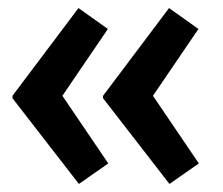

<svg xmlns="http://www.w3.org/2000/svg" viewBox="-20 -499 553 477"><path d="M401 -42 236 -255V-261L400 -479L473 -427L360 -261L474 -93ZM176 -42 11 -255V-261L175 -479L248 -427L135 -261L249 -93Z"/></svg>

Font: Lexend Deca Medium
Style: Regular
Weight: 500
Designer: Bonnie Shaver-Troup, Thomas Jockin
Foundry: Lexend
Version: Version 1.008; ttfautohint (v1.8.4.7-5d5b)